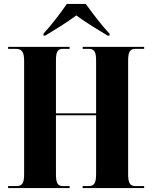

<svg xmlns="http://www.w3.org/2000/svg" viewBox="-20 -951 769 971"><path d="M200 -781V-771H209C252 -797 321 -839 366 -873C411 -839 481 -797 524 -771H534V-781C497 -819 446 -886 414 -931H318C287 -886 236 -819 200 -781ZM21 0H332V-10H298C273 -10 263 -24 263 -68V-368H466V-72C466 -24 456 -10 428 -10H398V0H709V-10H665C639 -10 628 -24 628 -69V-645C628 -691 639 -704 665 -704H709V-714H398V-704H427C456 -704 466 -691 466 -645V-378H263V-647C263 -691 273 -704 298 -704H332V-714H21V-704H58C89 -704 102 -691 102 -644V-68C102 -24 91 -10 64 -10H21Z"/></svg>

Font: Noto Serif Display Condensed ExtraBold
Style: Regular
Weight: 800
Width: 3
Designer: Monotype Design Team
Foundry: Monotype Imaging Inc.
Version: Version 2.009